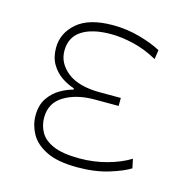

<svg xmlns="http://www.w3.org/2000/svg" viewBox="-82 -583 657 672"><g transform="rotate(15 246.0 -247.5)"><path d="M255 9Q183 9 142 -11.5Q101 -32 84 -63.5Q67 -95 67 -128Q67 -167 84.5 -192.2Q102 -217.5 126.8 -231.5Q151.5 -245.5 172 -250V-255Q149 -262 126.5 -277.2Q104 -292.5 89.5 -317Q75 -341.5 75 -376Q75 -429.5 118.2 -466.8Q161.5 -504 248 -504Q298.5 -504 346.2 -490.5Q394 -477 423.5 -460.5L418.5 -427Q375.5 -451 331.5 -461.5Q287.5 -472 249 -472Q181.5 -472 143.8 -447.5Q106 -423 106 -373.5Q106 -328.5 146.2 -296.8Q186.5 -265 265 -265H339.5V-236H251.5Q186.5 -236 142.2 -209.2Q98 -182.5 98 -129Q98 -101 111.5 -76.8Q125 -52.5 159 -37.8Q193 -23 254.5 -23Q306 -23 354 -36.2Q402 -49.5 435.5 -70.5L442.5 -37.5Q418.5 -22 368.8 -6.5Q319 9 255 9Z"/></g></svg>

Font: Heraclito Thin
Style: Regular
Weight: 100
Designer: Kostas Bartsokas (font) & Cristiano Sobral (main changes)
Foundry: Kostas Bartsokas (font) & Cristiano Sobral (main changes)
Version: Version 1.00;July 8, 2020;FontCreator 13.0.0.2655 64-bit